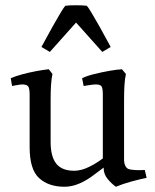

<svg xmlns="http://www.w3.org/2000/svg" viewBox="-20 -696 590 732"><path d="M453 -85Q453 -75 457 -65.5Q461 -56 469 -52Q480 -48 499.5 -47.5Q519 -47 532 -48L539 -18Q514 -13 481 -4Q448 5 422 16Q406 5 390.5 -13.5Q375 -32 375 -57Q366 -50 357 -43.5Q348 -37 339 -30Q312 -9 283 3.5Q254 16 226 16Q165 16 129 -17Q93 -50 93 -135V-338Q93 -352 90 -361.5Q87 -371 76 -373Q69 -375 57 -373.5Q45 -372 35.5 -370Q26 -368 26 -368L21 -398Q40 -406 66 -413Q92 -420 119 -425Q146 -430 166 -432L180 -414Q176 -395 174.5 -371Q173 -347 173 -316V-155Q173 -99 194.5 -72Q216 -45 263 -45Q289 -45 318 -59Q347 -73 372 -92V-338Q372 -352 369.5 -361.5Q367 -371 356 -373Q348 -375 334.5 -373.5Q321 -372 310 -370Q299 -368 299 -368L293 -398Q312 -407 340.5 -414Q369 -421 397.5 -426Q426 -431 445 -432L460 -414Q456 -395 454.5 -371Q453 -347 453 -316ZM138 -517Q141 -522 153 -544.5Q165 -567 181 -595.5Q197 -624 210.5 -646.5Q224 -669 229 -674Q235 -675 246.5 -675.5Q258 -676 270 -676Q281 -676 293 -675.5Q305 -675 311 -674Q316 -669 329.5 -646.5Q343 -624 359 -595.5Q375 -567 387 -544.5Q399 -522 402 -517L370 -498L270 -610L170 -498Z"/></svg>

Font: Buenard
Style: Regular
Weight: 400
Version: Version 2.000